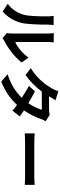

<svg xmlns="http://www.w3.org/2000/svg" viewBox="1028 -1906 944 3040"><g transform="rotate(90 1500.0 -386.0)"><path d="M162 44C248 -32 310 -130 340 -243C367 -344 370 -555 370 -673C370 -714 376 -759 377 -763H230C236 -739 239 -712 239 -672C239 -551 238 -362 210 -276C182 -191 128 -99 40 -37ZM586 47C599 37 609 28 630 17C742 -40 886 -148 969 -256L892 -366C825 -269 726 -190 645 -155V-678C645 -723 651 -762 652 -765H503C504 -762 511 -724 511 -679V-96C511 -69 507 -41 503 -22Z M1797 -701C1775 -694 1741 -690 1710 -690H1505L1506 -691C1518 -712 1544 -758 1568 -793L1423 -838C1414 -803 1393 -757 1378 -733C1328 -646 1235 -509 1059 -401L1167 -318C1268 -387 1361 -483 1431 -576H1718C1703 -516 1663 -434 1614 -363C1547 -403 1479 -441 1426 -468L1341 -373C1392 -344 1460 -303 1528 -259C1445 -174 1332 -89 1155 -35L1271 66C1433 4 1551 -86 1640 -183C1677 -157 1709 -133 1733 -112L1824 -229C1799 -247 1765 -270 1728 -293C1794 -389 1840 -490 1866 -567C1875 -592 1888 -619 1899 -638Z M2092 -306C2129 -309 2196 -311 2253 -311H2790C2832 -311 2883 -307 2907 -306V-463C2881 -461 2836 -457 2790 -457H2253C2201 -457 2128 -460 2092 -463Z"/></g></svg>

Font: Noto Sans Mono CJK JP Bold
Style: Regular
Weight: 700
Designer: Ryoko NISHIZUKA (kana & ideographs); Paul D. Hunt (Latin, Greek & Cyrillic); Wenlong ZHANG (bopomofo); Sandoll Communica
Foundry: Adobe Systems Incorporated
Version: Version 1.004;PS 1.004;hotconv 1.0.82;makeotf.lib2.5.63406